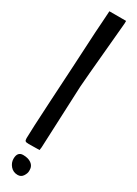

<svg xmlns="http://www.w3.org/2000/svg" viewBox="-242 -813 659 926"><g transform="rotate(30 87.5 -350.5)"><path d="M38 -54Q24 -54 19.5 -57.5Q15 -61 15 -73Q15 -108 25 -285Q29 -353 36.5 -485.5Q44 -618 47 -681Q48 -699 51 -739.5Q54 -780 55 -803H148V-790Q148 -782 147 -778Q143 -730 131.5 -607Q120 -484 115 -417Q115 -412 100 -71Q100 -69 99 -64Q98 -59 98 -55Q85 -55 66 -54.5Q47 -54 38 -54ZM66 102Q41 102 25.5 84Q10 66 10 44Q10 5 42 5Q70 5 87.5 17.5Q105 30 105 52V59Q105 71 95 86.5Q85 102 66 102Z"/></g></svg>

Font: Because We Connect
Style: Regular
Weight: 400
Designer: Liz Wetzel, Aaron Williamson, Russ McMullin
Foundry: Red Hat
Version: Version 1.000